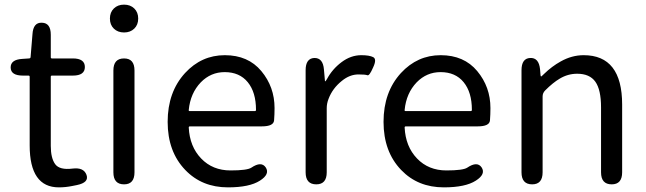

<svg xmlns="http://www.w3.org/2000/svg" viewBox="-20 -795 2788 828"><path d="M292 7Q263 13 234 13Q108 13 108 -168V-464Q108 -469 103 -469H79Q27 -469 26 -503Q25 -538 76 -541L105 -543Q112 -543 112 -550L120 -647Q123 -699 161 -697Q199 -696 199 -645V-548Q199 -543 204 -543H294Q346 -543 346 -506Q346 -469 294 -469H204Q199 -469 199 -464V-166Q199 -113 218 -87Q237 -61 293 -68Q341 -74 353 -41Q365 -8 312 3Z M515 0Q469 0 469 -52V-491Q469 -543 515 -543Q560 -543 560 -491V-52Q560 0 515 0ZM515 -655Q488 -655 471 -671.5Q454 -688 454 -715Q454 -742 471 -758.5Q488 -775 515 -775Q542 -775 559 -758.5Q576 -742 576 -715Q576 -688 559 -671.5Q542 -655 515 -655Z M963 13Q851 13 779 -62Q703 -141 703 -269.5Q703 -398 778 -480Q849 -557 949.5 -557Q1050 -557 1107 -488.5Q1164 -420 1164 -329Q1164 -302 1162 -276Q1160 -250 1109 -250H799Q794 -250 794 -245Q798 -163 847.5 -111.5Q897 -60 974 -60Q1046 -60 1064 -72Q1107 -101 1126 -73Q1145 -44 1101 -16Q1056 13 963 13ZM794 -321Q793 -316 798 -316H1079Q1084 -316 1084 -321Q1084 -397 1048.5 -440.5Q1013 -484 949 -484Q889 -484 846 -440Q801 -393 794 -321Z M1344 0Q1298 0 1298 -52V-492Q1298 -543 1335 -545Q1373 -546 1377 -495L1381 -450Q1381 -444 1382.5 -444Q1384 -444 1390 -454Q1413 -497 1453 -527Q1493 -557 1538 -557Q1573 -557 1589.5 -548.5Q1606 -540 1589 -504Q1573 -467 1564.5 -470.5Q1556 -474 1526 -474Q1488 -474 1454 -446Q1414 -414 1397 -369Q1389 -349 1389 -328V-52Q1389 0 1344 0Z M1894 13Q1782 13 1710 -62Q1634 -141 1634 -269.5Q1634 -398 1709 -480Q1780 -557 1880.5 -557Q1981 -557 2038 -488.5Q2095 -420 2095 -329Q2095 -302 2093 -276Q2091 -250 2040 -250H1730Q1725 -250 1725 -245Q1729 -163 1778.5 -111.5Q1828 -60 1905 -60Q1977 -60 1995 -72Q2038 -101 2057 -73Q2076 -44 2032 -16Q1987 13 1894 13ZM1725 -321Q1724 -316 1729 -316H2010Q2015 -316 2015 -321Q2015 -397 1979.5 -440.5Q1944 -484 1880 -484Q1820 -484 1777 -440Q1732 -393 1725 -321Z M2275 0Q2229 0 2229 -52V-492Q2229 -543 2266 -545Q2304 -547 2309 -496L2311 -471Q2312 -465 2313.5 -465Q2315 -465 2326 -476Q2360 -509 2398 -530Q2446 -557 2497 -557Q2663 -557 2663 -344V-52Q2663 0 2618 0Q2572 0 2572 -52V-332Q2572 -408 2547.5 -442.5Q2523 -477 2469 -477Q2429 -477 2394 -456Q2365 -439 2331 -405Q2320 -394 2320 -379V-52Q2320 0 2275 0Z"/></svg>

Font: Resource Han Rounded KR
Style: Regular
Weight: 400
Designer: Cyano Hao (round all glyphs); Ryoko NISHIZUKA 西塚涼子 (kana, bopomofo & ideographs); Paul D. Hunt (Latin, Greek & Cyrillic)
Foundry: Cyano Hao
Version: 0.990